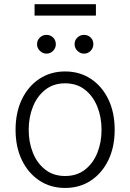

<svg xmlns="http://www.w3.org/2000/svg" viewBox="-20 -899 631 930"><path d="M295.5 11.4Q224.8 11.4 170.6 -24.5Q116.5 -60.4 85.9 -123.8Q55.4 -187.1 55.4 -270.2Q55.4 -354 85.9 -417.6Q116.5 -481.2 170.6 -517Q224.8 -552.9 295.5 -552.9Q366.1 -552.9 420.3 -517Q474.4 -481.2 505 -417.6Q535.5 -354 535.5 -270.2Q535.5 -187.1 505 -123.8Q474.4 -60.4 420.3 -24.5Q366.1 11.4 295.5 11.4ZM295.5 -46.5Q352.3 -46.5 391.5 -77.1Q430.8 -107.6 451.3 -158.4Q471.9 -209.2 471.9 -270.2Q471.9 -331.3 451.3 -382.5Q430.8 -433.6 391.5 -464.5Q352.3 -495.4 295.5 -495.4Q239 -495.4 199.6 -464.5Q160.2 -433.6 139.6 -382.5Q119 -331.3 119 -270.2Q119 -209.2 139.6 -158.4Q160.2 -107.6 199.6 -77.1Q239 -46.5 295.5 -46.5ZM204.9 -639.2Q186.8 -639.2 173.1 -652.9Q159.4 -666.5 159.4 -684.7Q159.4 -704.2 173.1 -717.2Q186.8 -730.1 204.9 -730.1Q224.4 -730.1 237.4 -717.2Q250.4 -704.2 250.4 -684.7Q250.4 -666.5 237.4 -652.9Q224.4 -639.2 204.9 -639.2ZM386.7 -639.2Q368.6 -639.2 354.9 -652.9Q341.3 -666.5 341.3 -684.7Q341.3 -704.2 354.9 -717.2Q368.6 -730.1 386.7 -730.1Q406.3 -730.1 419.2 -717.2Q432.2 -704.2 432.2 -684.7Q432.2 -666.5 419.2 -652.9Q406.3 -639.2 386.7 -639.2ZM444.6 -878.6V-823.5H147.4V-878.6Z"/></svg>

Font: Inter Zeller Light
Style: Regular
Weight: 300
Designer: Rasmus Andersson; Joe Bland
Foundry: zeller
Version: Version 3.015;git-dec3a8cb1